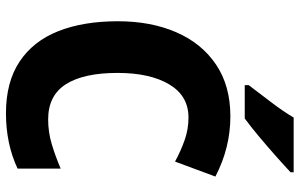

<svg xmlns="http://www.w3.org/2000/svg" viewBox="-196 -774 981 628"><g transform="rotate(90 294.0 -460.5)"><path d="M365 -587Q294 -587 256.5 -524Q219 -461 219 -355Q219 -244 256 -186Q293 -128 371 -128Q412 -128 451 -139.5Q490 -151 532 -169V-28Q451 10 351 10Q249 10 182 -34.5Q115 -79 82.5 -161Q50 -243 50 -356Q50 -464 86 -547Q122 -630 191.5 -677Q261 -724 361 -724Q464 -724 558 -675L509 -543Q474 -562 438.5 -574.5Q403 -587 365 -587ZM544 -921Q525 -903 493.5 -875Q462 -847 428 -818.5Q394 -790 368 -771H259V-784Q284 -817 314.5 -857Q345 -897 365 -931H544Z"/></g></svg>

Font: Noto Sans Arabic SemCond ExtBd
Style: Regular
Weight: 800
Width: 4
Designer: Monotype Design Team, Nadine Chahine, Nizar Qandah and Khaled Hosny
Foundry: Monotype Imaging Inc.
Version: Version 2.012; ttfautohint (v1.8.4.7-5d5b)